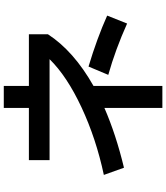

<svg xmlns="http://www.w3.org/2000/svg" viewBox="50 -902 899 1040"><g transform="rotate(-90 500.0 -382.5)"><path d="M834 -573Q743 -433 554 -326V47H435V-267Q290 -204 111 -161L72 -270Q269 -312 438 -391Q607 -470 699 -564H152V-676H435V-812H554V-676H834ZM659 -353Q812 -307 935 -252L892 -144Q752 -207 614 -246Z"/></g></svg>

Font: IBM Plex Sans JP SemiBold
Style: Regular
Weight: 600
Designer: Mike Abbink; Paul van der Laan; Pieter van Rosmalen; Wujin Sim; Yejin Wi; Jinhee Kim; Boomi Park; Yona Kim; Kichan Ma
Foundry: Sandoll Inc.
Version: Version 1.001